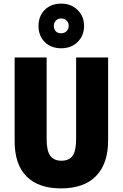

<svg xmlns="http://www.w3.org/2000/svg" viewBox="-20 -1032 679 1062"><path d="M578 -255Q578 -127 511.5 -58.5Q445 10 317 10Q193 10 127 -56Q61 -122 61 -251V-714H238V-261Q238 -197 258.5 -170Q279 -143 320 -143Q362 -143 381.5 -170Q401 -197 401 -262V-714H578ZM319 -765Q262 -765 227.5 -799.5Q193 -834 193 -888Q193 -943 227.5 -977.5Q262 -1012 319 -1012Q373 -1012 409 -977Q445 -942 445 -889Q445 -835 409.5 -800Q374 -765 319 -765ZM319 -848Q336 -848 348 -859.5Q360 -871 360 -889Q360 -907 348 -918.5Q336 -930 319 -930Q301 -930 289.5 -918.5Q278 -907 278 -889Q278 -871 288 -859.5Q298 -848 319 -848Z"/></svg>

Font: Noto Sans Gujarati Condensed Black
Style: Regular
Weight: 900
Width: 3
Designer: Jelle Bosma - Monotype Design Team, Universal Thirst
Foundry: Monotype Imaging Inc.
Version: Version 2.106; ttfautohint (v1.8.4.7-5d5b)